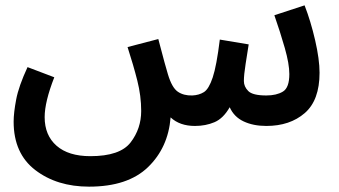

<svg xmlns="http://www.w3.org/2000/svg" viewBox="-20 -466 1266 718"><path d="M709 5Q749 5 782 -9Q815 -23 839 -65Q855 -29 891 -12Q927 5 976 5Q1064 5 1119.5 -43Q1175 -91 1175 -194Q1175 -244 1158.5 -315.5Q1142 -387 1119 -446L1006 -409Q1028 -346 1045 -286.5Q1062 -227 1062 -189Q1062 -138 1038 -123.5Q1014 -109 976 -109Q925 -109 908.5 -125.5Q892 -142 892 -163Q892 -186 898.5 -227Q905 -268 910 -300L802 -318Q790 -220 775.5 -176.5Q761 -133 742.5 -121.5Q724 -110 699 -109Q667 -108 645 -123Q623 -138 608 -188Q603 -204 595 -233.5Q587 -263 572 -320L457 -290Q479 -222 493.5 -164.5Q508 -107 508 -51Q508 15 468.5 66.5Q429 118 318 118Q236 118 191.5 79Q147 40 147 -28Q147 -85 183 -177L83 -215Q50 -144 40.5 -94Q31 -44 31 -11Q31 108 112 170Q193 232 313 232Q458 232 533.5 159Q609 86 618 -27Q652 5 709 5Z"/></svg>

Font: Noto Sans Arabic UI SemiCondensed Semi
Style: Regular
Weight: 600
Width: 4
Designer: Nadine Chahine - Monotype Design Team
Foundry: Monotype Imaging Inc.
Version: Version 1.900